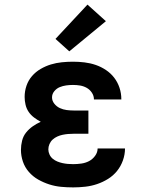

<svg xmlns="http://www.w3.org/2000/svg" viewBox="-20 -806 640 834"><path d="M298 8Q271 8 245 5.5Q219 3 194 -5Q169 -13 146 -26Q123 -39 105.5 -59Q88 -79 79.5 -104Q71 -129 71 -155Q71 -175 76 -195Q81 -215 93.5 -230.5Q106 -246 122.5 -257.5Q139 -269 157 -277Q142 -285 128 -295.5Q114 -306 104.5 -320Q95 -334 91 -351Q87 -368 87 -385Q87 -410 95 -433.5Q103 -457 119 -475.5Q135 -494 156.5 -506.5Q178 -519 201 -526Q224 -533 248.5 -535.5Q273 -538 297 -538Q322 -538 347 -535Q372 -532 395.5 -524Q419 -516 440 -502Q461 -488 476 -468.5Q491 -449 499 -425Q507 -401 507 -376Q507 -376 507 -375.5Q507 -375 507 -374H388Q388 -375 388 -375Q388 -375 388 -375Q388 -390 379 -403.5Q370 -417 356.5 -424.5Q343 -432 328 -434.5Q313 -437 297 -437Q282 -437 267.5 -435Q253 -433 239.5 -427.5Q226 -422 216 -410Q206 -398 206 -383Q206 -368 216 -355.5Q226 -343 240 -336.5Q254 -330 269.5 -328Q285 -326 300 -326H364V-225H300Q288 -225 276 -224Q264 -223 252 -220.5Q240 -218 229 -213Q218 -208 209 -200Q200 -192 195 -180.5Q190 -169 190 -157Q190 -146 195 -135Q200 -124 209 -116.5Q218 -109 229 -104.5Q240 -100 251.5 -97.5Q263 -95 274.5 -94Q286 -93 298 -93Q315 -93 333 -95.5Q351 -98 366.5 -106Q382 -114 393 -129Q404 -144 404 -161H523Q523 -135 514 -109.5Q505 -84 488.5 -63.5Q472 -43 449.5 -29Q427 -15 402 -6.5Q377 2 350.5 5Q324 8 298 8ZM281 -583 221 -637 360 -786 440 -714Z"/></svg>

Font: Iosevka Curly Slab Extended
Style: Bold
Weight: 700
Width: 7
Monospace: yes
Designer: Belleve Invis
Foundry: Belleve Invis
Version: Version 11.1.0; ttfautohint (v1.8.3)